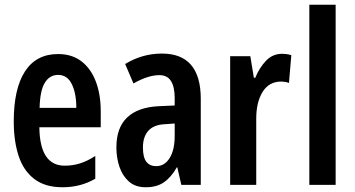

<svg xmlns="http://www.w3.org/2000/svg" viewBox="-20 -780 1498 810"><path d="M225 -552Q284 -552 324 -521Q364 -490 384.5 -435.5Q405 -381 405 -310V-243H146Q148 -81 253 -81Q286 -81 317 -90.5Q348 -100 382 -122V-26Q351 -8 316.5 1Q282 10 244 10Q170 10 124.5 -25Q79 -60 58.5 -122.5Q38 -185 38 -268Q38 -406 85.5 -479Q133 -552 225 -552ZM225 -464Q190 -464 169.5 -431.5Q149 -399 147 -325H302Q302 -386 283 -425Q264 -464 225 -464Z M663 -554Q827 -554 827 -363V0H745L728 -74H726Q702 -32 671.5 -11Q641 10 595 10Q551 10 524 -14Q497 -38 484 -76Q471 -114 471 -158Q471 -242 517 -285Q563 -328 650 -332L717 -335V-366Q717 -413 701.5 -438Q686 -463 652 -463Q605 -463 543 -428L508 -510Q580 -554 663 -554ZM676 -256Q629 -254 606 -228.5Q583 -203 583 -158Q583 -116 597.5 -97.5Q612 -79 639 -79Q674 -79 695.5 -113Q717 -147 717 -207V-259Z M1170 -553Q1178 -553 1187.5 -552Q1197 -551 1209 -547L1199 -430Q1192 -433 1182.5 -434.5Q1173 -436 1167 -436Q1115 -436 1088 -392.5Q1061 -349 1061 -280V0H951V-543H1036L1051 -452H1057Q1074 -494 1102 -523.5Q1130 -553 1170 -553Z M1396 0H1285V-760H1396Z"/></svg>

Font: Noto Sans Gujarati UI ExtraCondensed SemiBold
Style: Regular
Weight: 600
Width: 2
Designer: Jelle Bosma - Monotype Design Team, Universal Thirst
Foundry: Monotype Imaging Inc.
Version: Version 2.106; ttfautohint (v1.8.4.7-5d5b)